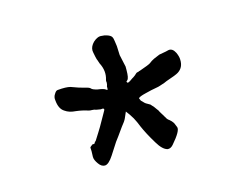

<svg xmlns="http://www.w3.org/2000/svg" viewBox="-58 -780 615 489"><g transform="rotate(-15 250.0 -535.0)"><path d="M195 -503Q195 -503 178 -473Q174 -467 170 -460Q159 -442 158 -441L156 -440L154 -436Q152 -435 151 -435Q150 -436 148 -435Q141 -430 141 -429Q142 -422 141 -404Q141 -396 149 -385Q156 -375 165 -375Q175 -375 188 -395Q197 -409 208 -426Q210 -429 217 -438Q224 -448 232 -459Q242 -471 245 -478Q245 -478 252 -494Q260 -484 267 -472Q273 -461 278 -448Q287 -427 304 -399Q317 -377 330 -374Q338 -373 345 -381Q372 -412 368 -422L363 -434Q359 -440 354 -444Q348 -448 346 -453Q345 -455 344 -456Q344 -456 343 -458L338 -466Q337 -468 336.5 -468.5Q336 -469 335 -471Q333 -476 330 -479Q327 -483 325 -486Q318 -494 317 -495Q304 -502 303 -504L296 -511L293 -518Q296 -522 313 -526Q333 -531 335 -531Q352 -534 353 -535Q369 -540 372 -542Q399 -551 405 -555Q421 -565 420 -586Q420 -594 415 -605Q408 -619 397 -617Q390 -615 383 -614Q372 -612 372 -612Q364 -609 356.5 -605.5Q349 -602 343 -597Q339 -594 313 -585Q311 -585 310 -584Q308 -583 306 -583Q304 -583 298 -577Q293 -573 289 -571Q277 -562 275 -564L273 -567Q273 -567 276 -570Q281 -574 281 -596Q281 -601 281 -605Q280 -609 279 -614Q274 -636 274 -637Q274 -640 273 -661Q272 -668 271 -675Q270 -683 268 -686Q265 -691 255 -694Q249 -696 243 -696Q232 -698 220 -687Q210 -677 210 -666Q210 -663 213 -649Q215 -640 216 -639Q217 -635 219 -630Q231 -607 224 -585Q223 -583 224 -578Q224 -573 222 -568Q222 -565 222 -563Q222 -557 218 -561Q213 -565 197 -567Q184 -570 181 -574Q179 -577 166 -580Q156 -582 132 -591Q121 -594 99 -592Q94 -592 90 -585Q84 -577 86 -567Q88 -545 101 -537Q112 -529 129 -528Q146 -526 161 -521Q164 -520 170 -520Q176 -520 180 -518Q181 -518 192 -516Q197 -517 199 -516Q201 -514 200 -512Z"/></g></svg>

Font: ToneOZ-Pinyin-Tsuipita-TC
Style: Regular
Weight: 400
Designer: ÂÆ£ÂøóÂáåJeffrey Xuan(jeffreyx@gmail.com, ToneOZ.com) ÈòøÂù§(cjkFonts)
Foundry: ToneOZ
Version: Version 0.24071